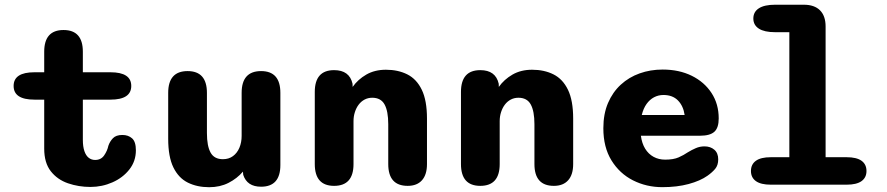

<svg xmlns="http://www.w3.org/2000/svg" viewBox="-20 -782 3754 813"><path d="M125.8 -360.1Q37.7 -360.1 37.7 -418.1Q37.7 -476 125.8 -476H167.2V-563.1Q167.2 -654.9 249.1 -654.9Q330.8 -654.9 330.8 -563.1V-476H447.7Q535.8 -476 535.8 -418.1Q535.8 -360.1 447.7 -360.1H330.8V-190.1Q330.8 -161.1 337.4 -142Q343.9 -123 355.7 -113.8Q367.4 -104.7 382.9 -104.7Q407.7 -104.7 421 -124Q434.4 -143.3 438.9 -164.8Q445.2 -183.2 458.3 -196.8Q471.4 -210.5 498.3 -210.5Q523.2 -210.5 539.3 -196.2Q555.4 -181.9 555.4 -145.7Q555.4 -99.5 527.8 -64.4Q500.2 -29.3 456.2 -9.9Q412.2 9.6 363 9.6Q312.7 9.6 267.8 -5.9Q222.9 -21.4 195.1 -56.9Q167.2 -92.4 167.2 -152.7V-360.1Z M774.4 -481Q856.2 -481 856.2 -388.8V-218.7Q856.2 -163.5 871.8 -135.7Q887.3 -107.9 923.9 -107.9Q948.8 -107.9 966.4 -120.9Q984.1 -133.8 993.7 -156.4Q1003.2 -179 1003.2 -206.8V-388.8Q1003.2 -481 1085.5 -481Q1167.2 -481 1167.2 -388.8V-83.2Q1167.2 8.6 1085.5 8.6Q1026.2 8.6 1009.9 -41.6L1008.7 -55.3Q983.8 -26.1 947.7 -7.7Q911.6 10.7 865.8 10.7Q814.9 10.7 775.7 -8.6Q736.4 -27.9 714.3 -72.9Q692.2 -117.9 692.2 -194.6V-388.8Q692.2 -481 774.4 -481Z M1706.2 5Q1624 5 1624 -87.3V-256.1Q1624 -311.2 1608.4 -339.7Q1592.8 -368.1 1556.1 -368.1Q1538.6 -368.1 1524 -360.5Q1509.4 -352.8 1499 -339.2Q1488.6 -325.6 1482.8 -307.5Q1476.9 -289.5 1476.9 -268.8V-87.3Q1476.9 5 1394.7 5Q1312.9 5 1312.9 -87.3V-392.8Q1312.9 -485 1394.7 -485Q1459.8 -485 1472.8 -427.3L1473.2 -414Q1495.6 -445.7 1531.1 -466.2Q1566.7 -486.7 1614.2 -486.7Q1665.5 -486.7 1704.8 -467Q1744.1 -447.2 1766 -401.9Q1788 -356.5 1788 -279.8V-87.3Q1788 -42.5 1766.9 -18.8Q1745.8 5 1706.2 5Z M2325.2 5Q2243 5 2243 -87.3V-256.1Q2243 -311.2 2227.4 -339.7Q2211.8 -368.1 2175.1 -368.1Q2157.6 -368.1 2143 -360.5Q2128.4 -352.8 2118 -339.2Q2107.6 -325.6 2101.8 -307.5Q2095.9 -289.5 2095.9 -268.8V-87.3Q2095.9 5 2013.7 5Q1931.9 5 1931.9 -87.3V-392.8Q1931.9 -485 2013.7 -485Q2078.8 -485 2091.8 -427.3L2092.2 -414Q2114.6 -445.7 2150.1 -466.2Q2185.7 -486.7 2233.2 -486.7Q2284.5 -486.7 2323.8 -467Q2363.1 -447.2 2385 -401.9Q2407 -356.5 2407 -279.8V-87.3Q2407 -42.5 2385.9 -18.8Q2364.8 5 2325.2 5Z M2784.5 10.5Q2717.3 10.5 2660.4 -18.3Q2603.5 -47.2 2569.2 -102.8Q2534.8 -158.5 2534.8 -239Q2534.8 -299.5 2554.5 -345.7Q2574.2 -391.8 2608.7 -423.5Q2643.2 -455.2 2688.6 -471.3Q2734 -487.5 2785.8 -487.5Q2855.5 -487.5 2909 -461.2Q2962.5 -434.8 2992.9 -388.2Q3023.3 -341.7 3023.3 -280.5Q3023.3 -240.7 3004.8 -224Q2986.2 -207.3 2944.8 -207.3H2693.7Q2698 -175 2711.8 -152.4Q2725.7 -129.8 2747.5 -117.9Q2769.3 -106 2796.5 -106Q2831.8 -106 2853.5 -115.6Q2875.2 -125.2 2892.3 -137Q2909.5 -147.5 2926.6 -154.8Q2943.7 -162.2 2963 -162.2Q2988.2 -162.2 3004.7 -148.1Q3021.2 -134 3021.2 -107.2Q3021.2 -82.2 3008.2 -66.8Q2995.2 -51.5 2975.7 -37.8Q2945.3 -16.2 2896 -2.8Q2846.7 10.5 2784.5 10.5ZM2697.5 -295H2879Q2873.5 -333.3 2850.8 -356.6Q2828 -379.8 2789.3 -379.8Q2768 -379.8 2749.6 -370.2Q2731.2 -360.5 2717.8 -341.8Q2704.3 -323 2697.5 -295Z M3243.8 0Q3201.9 0 3180.9 -15Q3159.8 -30.1 3159.8 -57.9Q3159.8 -86.2 3180.9 -101.3Q3201.9 -116.3 3243.8 -116.3H3322.4V-645.7H3261.8Q3216.9 -645.7 3193.4 -660.7Q3169.9 -675.8 3169.9 -703.6Q3169.9 -731.8 3193.4 -746.9Q3216.9 -762 3261.8 -762H3383.7Q3428.5 -762 3452.2 -738.3Q3475.9 -714.6 3475.9 -669.8V-116.3H3565Q3606.9 -116.3 3628 -101.3Q3649 -86.2 3649 -57.9Q3649 -30.1 3628 -15Q3606.9 0 3565 0Z"/></svg>

Font: Sono ExtraLight
Style: Regular
Weight: 200
Designer: Tyler Finck
Foundry: Tyler Finck
Version: Version 2.112